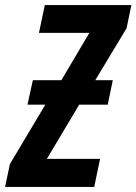

<svg xmlns="http://www.w3.org/2000/svg" viewBox="-60 -734 536 754"><path d="M-40 0H310L333 -110H124L251 -323H363L383 -419H314L437 -623L456 -714H116L93 -605H291L181 -419H69L48 -323H118L-21 -90Z"/></svg>

Font: Noto Sans ExtraCondensed
Style: Bold Italic
Weight: 700
Width: 2
Italic angle: -12°
Designer: Monotype Design Team
Foundry: Monotype Imaging Inc.
Version: Version 2.013